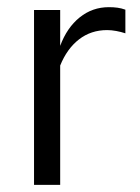

<svg xmlns="http://www.w3.org/2000/svg" viewBox="-20 -516 392 536"><path d="M75 0V-488H148V-388Q167 -439 202.5 -467.5Q238 -496 284 -496Q297 -496 308 -494.5Q319 -493 330 -489V-423Q318 -427 304.5 -429.5Q291 -432 279 -432Q234 -432 200.5 -406Q167 -380 148 -333V0Z"/></svg>

Font: Red Hat Text
Style: Regular
Weight: 400
Designer: Pentagram, MCKL
Foundry: MCKL
Version: Version 1.030